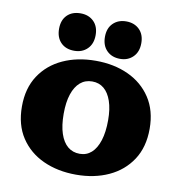

<svg xmlns="http://www.w3.org/2000/svg" viewBox="-84 -826 854 915"><g transform="rotate(10 343.0 -368.5)"><path d="M344 12Q255 12 185 -20Q115 -52 74.5 -113.5Q34 -175 34 -264Q34 -352 74.5 -413.5Q115 -475 185 -507Q255 -539 344 -539Q432 -539 501.5 -507Q571 -475 611.5 -413.5Q652 -352 652 -264Q652 -175 611.5 -113.5Q571 -52 501.5 -20Q432 12 344 12ZM344 -89Q377 -89 400.5 -110Q424 -131 437 -171.5Q450 -212 450 -270Q450 -324 437 -362Q424 -400 400.5 -419.5Q377 -439 344 -439Q310 -439 286 -418.5Q262 -398 249 -359Q236 -320 236 -264Q236 -207 249 -168Q262 -129 286 -109Q310 -89 344 -89ZM455 -568Q415 -568 390.5 -592.5Q366 -617 366 -659Q366 -701 390.5 -725Q415 -749 454 -749Q493 -749 517.5 -725Q542 -701 542 -659Q542 -617 517.5 -592.5Q493 -568 455 -568ZM233 -568Q192 -568 168 -592.5Q144 -617 144 -659Q144 -701 168 -725Q192 -749 233 -749Q272 -749 296.5 -725Q321 -701 321 -659Q321 -617 296.5 -592.5Q272 -568 233 -568Z"/></g></svg>

Font: Montagu Slab 24pt
Style: Bold
Weight: 700
Designer: Florian Karsten
Foundry: Florian Karsten
Version: Version 1.000